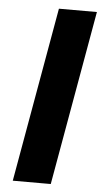

<svg xmlns="http://www.w3.org/2000/svg" viewBox="-52 -753 419 787"><g transform="rotate(5 157.0 -359.5)"><path d="M187.5 0H31.2L158.2 -718.8H314.5Z"/></g></svg>

Font: Signwood
Style: Italic
Weight: 400
Italic angle: -10°
Designer: GGBotNet
Foundry: GGBotNet
Version: 0.95